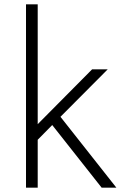

<svg xmlns="http://www.w3.org/2000/svg" viewBox="-20 -866 587 886"><path d="M221 -289 154 -221V0H100V-846H154V-293L405 -546H477L259 -327L517 0H449Z"/></svg>

Font: Biryani UltraLight
Style: Regular
Weight: 250
Designer: Dan Reynolds and Mathieu Réguer
Foundry: Dan Reynolds and Mathieu Réguer
Version: Version 1.003; ttfautohint (v1.1) -l 5 -r 5 -G 72 -x 0 -D la